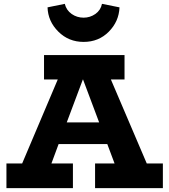

<svg xmlns="http://www.w3.org/2000/svg" viewBox="-20 -970 873 990"><path d="M411.1 -753.9Q334 -753.9 280.8 -806.9Q227.5 -859.9 225.1 -932.1L314 -950.2Q322.3 -917 349.6 -897.9Q377 -878.9 411.1 -878.9Q444.3 -878.9 471.7 -897.9Q499 -917 505.9 -950.2L596.2 -932.1Q593.3 -859.4 541 -806.6Q488.8 -753.9 411.1 -753.9ZM736.8 -127H819.8V0H470.2V-127H570.8L533.2 -227.1H282.2L245.1 -127H356V0H13.2V-127H94.2L277.8 -560.1H207V-686H622.1V-560.1H551.8ZM324.2 -338.9H491.2L408.2 -560.1H407.2Z"/></svg>

Font: BioRhyme ExtraBold
Style: Regular
Weight: 800
Designer: Aoife Mooney
Foundry: Aoife Mooney Type
Version: Version 1.500;PS 001.500;hotconv 1.0.88;makeotf.lib2.5.64775